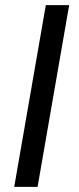

<svg xmlns="http://www.w3.org/2000/svg" viewBox="-20 -731 309 751"><path d="M127 0H35.6L159.2 -710.9H250.5Z"/></svg>

Font: Roboto
Style: Italic
Weight: 400
Italic angle: -12°
Designer: Google
Version: Version 2.134; 2016; ttfautohint (v1.6)